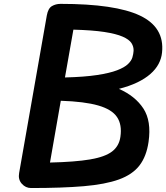

<svg xmlns="http://www.w3.org/2000/svg" viewBox="-20 -948 838 968"><path d="M136.5 0Q109 0 89.8 -21.8Q70.5 -43.5 76.5 -76L216 -870Q222.5 -906 241.8 -917.2Q261 -928.5 285.5 -928.5Q561 -928.5 685.5 -869.5Q810 -810.5 797 -683.5Q794 -653 779.5 -625.8Q765 -598.5 738.2 -575Q711.5 -551.5 672 -532.5Q632.5 -513.5 579.5 -500Q661.5 -464 702.8 -401Q744 -338 729 -233Q718.5 -159.5 683.2 -113.8Q648 -68 579.5 -43.2Q511 -18.5 402.2 -9.2Q293.5 0 136.5 0ZM232 -128.5Q359 -131.5 434.2 -144.2Q509.5 -157 545 -184.2Q580.5 -211.5 587 -258Q596 -319 570 -357.8Q544 -396.5 475.2 -416.2Q406.5 -436 286.5 -440ZM307.5 -557.5Q406 -560 469.8 -569.8Q533.5 -579.5 570.5 -593.8Q607.5 -608 625 -624.8Q642.5 -641.5 647.5 -658.8Q652.5 -676 653.5 -691.5Q654.5 -712.5 642.8 -730.8Q631 -749 598.5 -763.2Q566 -777.5 506 -786.8Q446 -796 350 -798.5Z"/></svg>

Font: Edu AU VIC WA NT Hand
Style: Bold
Weight: 700
Version: Version 1.001